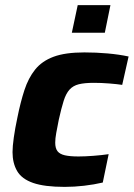

<svg xmlns="http://www.w3.org/2000/svg" viewBox="-20 -723 523 751"><path d="M233 8Q154 8 109.5 -7.5Q65 -23 47 -54Q29 -85 29 -128Q29 -150 34 -185.5Q39 -221 48 -263Q60 -323 75.5 -370.5Q91 -418 117.5 -451Q144 -484 189.5 -501Q235 -518 310 -518Q356 -518 401 -514Q446 -510 483 -502L458 -391Q439 -394 407.5 -396.5Q376 -399 347 -399Q311 -399 288.5 -393.5Q266 -388 252 -372.5Q238 -357 229 -328.5Q220 -300 210 -255Q204 -225 200 -203Q196 -181 196 -165Q196 -143 205 -131.5Q214 -120 234 -115.5Q254 -111 287 -111Q312 -111 345 -113.5Q378 -116 405 -120L382 -9Q348 -1 309 3.5Q270 8 233 8ZM261 -595 284 -703H412L390 -595Z"/></svg>

Font: Saira Thin
Style: Bold Italic
Weight: 700
Italic angle: -12°
Version: Version 1.101